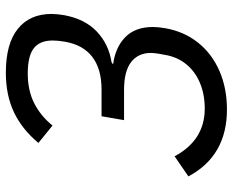

<svg xmlns="http://www.w3.org/2000/svg" viewBox="-88 -676 777 640"><g transform="rotate(-90 300.0 -356.5)"><path d="M31.5 -116.5 98.5 -162.5Q152.5 -62 257.5 -62Q304.5 -62 342.5 -77.8Q380.5 -93.5 405 -123.2Q429.5 -153 436.5 -194L440.5 -216Q443 -231 443 -241.5Q443 -284 412.5 -307.5Q382 -331 319.5 -331H219L232 -406H321.5Q389.5 -406 429.8 -436.8Q470 -467.5 480.5 -528Q484.5 -552 484.5 -568.5Q484.5 -612 458.5 -632Q432.5 -652 374.5 -652Q318 -652 275.5 -630.5Q233 -609 201 -569.5L143 -616.5Q189 -671.5 245.8 -698.2Q302.5 -725 377.5 -725Q474 -725 523.5 -685Q573 -645 573 -573Q573 -554 569 -531Q556.5 -462 514.5 -422Q472.5 -382 411.5 -372.5L405 -367.5Q462 -360 495.8 -326.8Q529.5 -293.5 529.5 -235Q529.5 -217 525.5 -194Q514.5 -131 477.5 -84.5Q440.5 -38 383 -13Q325.5 12 254.5 12Q100 12 31.5 -116.5Z"/></g></svg>

Font: JuliaMono Italic
Style: Regular
Weight: 400
Italic angle: -9°
Monospace: yes
Designer: cormullion
Foundry: corm
Version: Version 0.049; ttfautohint (v1.8.4)